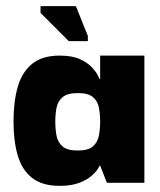

<svg xmlns="http://www.w3.org/2000/svg" viewBox="-20 -595 520 625"><path d="M174 10Q118 10 85 -15.5Q52 -41 38 -88Q24 -135 24 -200Q24 -265 38 -313Q52 -361 85 -387.5Q118 -414 174 -414Q215 -414 240 -402.5Q265 -391 279 -376Q293 -361 298.5 -349.5Q304 -338 304 -338H306V-414H450V0H328L306 -56H304Q305 -56 299 -46Q293 -36 278.5 -23Q264 -10 238.5 0Q213 10 174 10ZM233 -105Q267 -105 282.5 -118.5Q298 -132 302 -154Q306 -176 306 -199Q306 -223 302 -244.5Q298 -266 282.5 -279Q267 -292 233 -292Q199 -292 183.5 -278.5Q168 -265 164 -244Q160 -223 160 -199Q160 -175 164 -153.5Q168 -132 183.5 -118.5Q199 -105 233 -105ZM204 -461 112 -553V-575H227L266 -478V-461Z"/></svg>

Font: Darker Grotesque Black
Style: Regular
Weight: 900
Designer: Gabriel Lam
Foundry: TypeRant
Version: Version 1.000;gftools[0.9.28]